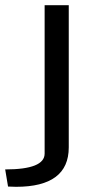

<svg xmlns="http://www.w3.org/2000/svg" viewBox="-90 -520 370 740"><path d="M82 72Q82 133 -70 133L-59 199Q-43 200 -28 200Q175 200 175 48V-500H82Z"/></svg>

Font: Sawarabi Gothic
Style: Regular
Weight: 400
Designer: mshio (mshio@users.sourceforge.jp)
Version: Version 20141215